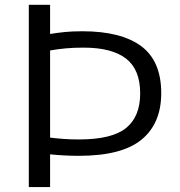

<svg xmlns="http://www.w3.org/2000/svg" viewBox="-20 -760 730 780"><path d="M97 0V-740.5H183.5V-622Q210.5 -626.5 241.8 -629.8Q273 -633 315 -633Q471.5 -633 553.2 -572.8Q635 -512.5 635 -381.5Q635 -258.5 555 -192.8Q475 -127 301 -127Q242.5 -127 183.5 -133V0ZM301 -193.5Q435 -193.5 492.2 -240Q549.5 -286.5 549.5 -380.5Q549.5 -477.5 492 -522Q434.5 -566.5 319.5 -566.5Q279.5 -566.5 246.8 -563.5Q214 -560.5 183.5 -555V-201Q212 -197.5 239.8 -195.5Q267.5 -193.5 301 -193.5Z"/></svg>

Font: Encode Sans Expanded Expanded
Style: Regular
Weight: 400
Width: 7
Designer: Multiple Designers
Foundry: Impallari Type
Version: Version 3.000; ttfautohint (v1.8.3) -l 8 -r 50 -G 200 -x 14 